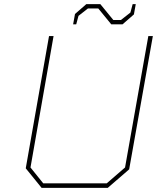

<svg xmlns="http://www.w3.org/2000/svg" viewBox="-20 -912 762 932"><path d="M335 -794 344 -844 399 -892H467L530 -815H567L613 -851L624 -892H639L630 -842L575 -794H520L457 -871H407L361 -835L350 -794ZM182 0 105 -95 218 -737H240L128 -99L190 -22H498L587 -99L700 -737H722L607 -90L503 0Z"/></svg>

Font: Tomorrow Thin
Style: Italic
Weight: 250
Italic angle: -10°
Designer: Tony de Marco, Monica Rizzolli
Foundry: Just in Type
Version: Version 2.002